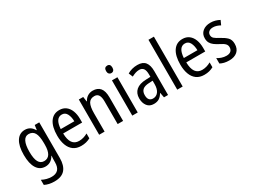

<svg xmlns="http://www.w3.org/2000/svg" viewBox="-61 -1527 3349 2534"><g transform="rotate(-30 1613.5 -260.0)"><path d="M222 -547Q264 -547 297 -527.5Q330 -508 354 -466H359L369 -537H438V7Q438 120 386.5 180Q335 240 224 240Q140 240 77 208V130Q148 168 224 168Q287 168 321 133Q355 98 355 22V5Q355 -10 356 -32Q357 -54 359 -74H355Q308 10 220 10Q137 10 91.5 -61Q46 -132 46 -266Q46 -402 92.5 -474.5Q139 -547 222 -547ZM237 -474Q184 -474 157.5 -420.5Q131 -367 131 -265Q131 -161 158 -111Q185 -61 240 -61Q355 -61 355 -245V-269Q355 -377 326.5 -425.5Q298 -474 237 -474Z M746 -546Q805 -546 845.5 -515Q886 -484 906.5 -430Q927 -376 927 -308V-252H638Q641 -61 773 -61Q840 -61 905 -98V-24Q873 -7 839.5 1.5Q806 10 765 10Q694 10 647.5 -24.5Q601 -59 578 -121Q555 -183 555 -265Q555 -400 605 -473Q655 -546 746 -546ZM746 -478Q649 -478 639 -318H846Q845 -385 821 -431.5Q797 -478 746 -478Z M1256 -547Q1330 -547 1368 -501.5Q1406 -456 1406 -360V0H1323V-347Q1323 -410 1303 -442Q1283 -474 1240 -474Q1176 -474 1150 -426.5Q1124 -379 1124 -279V0H1041V-537H1108L1118 -464H1123Q1143 -504 1178.5 -525.5Q1214 -547 1256 -547Z M1589 -738Q1636 -738 1636 -681Q1636 -654 1623.5 -639Q1611 -624 1589 -624Q1567 -624 1553.5 -639Q1540 -654 1540 -681Q1540 -710 1553 -724Q1566 -738 1589 -738ZM1629 -537V0H1546V-537Z M1936 -546Q2018 -546 2054.5 -499.5Q2091 -453 2091 -363V0H2029L2015 -75H2012Q1987 -32 1954.5 -11Q1922 10 1872 10Q1807 10 1772.5 -35.5Q1738 -81 1738 -150Q1738 -229 1789 -273.5Q1840 -318 1939 -321L2009 -324V-359Q2009 -422 1988 -450Q1967 -478 1925 -478Q1897 -478 1868 -468.5Q1839 -459 1809 -443L1783 -505Q1815 -525 1854 -535.5Q1893 -546 1936 -546ZM1952 -262Q1883 -259 1853 -231Q1823 -203 1823 -151Q1823 -103 1843 -80.5Q1863 -58 1898 -58Q1948 -58 1978.5 -98Q2009 -138 2009 -213V-265Z M2314 0H2231V-760H2314Z M2622 -546Q2681 -546 2721.5 -515Q2762 -484 2782.5 -430Q2803 -376 2803 -308V-252H2514Q2517 -61 2649 -61Q2716 -61 2781 -98V-24Q2749 -7 2715.5 1.5Q2682 10 2641 10Q2570 10 2523.5 -24.5Q2477 -59 2454 -121Q2431 -183 2431 -265Q2431 -400 2481 -473Q2531 -546 2622 -546ZM2622 -478Q2525 -478 2515 -318H2722Q2721 -385 2697 -431.5Q2673 -478 2622 -478Z M3191 -145Q3191 -70 3145.5 -30Q3100 10 3021 10Q2977 10 2943.5 1.5Q2910 -7 2885 -21V-104Q2909 -87 2945.5 -74.5Q2982 -62 3019 -62Q3064 -62 3087 -83Q3110 -104 3110 -141Q3110 -172 3089 -194Q3068 -216 3013 -243Q2974 -263 2945 -284.5Q2916 -306 2900 -334.5Q2884 -363 2884 -405Q2884 -470 2930 -508.5Q2976 -547 3050 -547Q3088 -547 3122 -537.5Q3156 -528 3187 -511L3157 -445Q3132 -459 3105 -468Q3078 -477 3049 -477Q3009 -477 2986.5 -458Q2964 -439 2964 -408Q2964 -376 2986.5 -356Q3009 -336 3065 -307Q3123 -276 3157 -242Q3191 -208 3191 -145Z"/></g></svg>

Font: Noto Sans Lao Condensed
Style: Regular
Weight: 400
Width: 3
Designer: Monotype Design Team
Foundry: Monotype Imaging Inc.
Version: Version 2.003; ttfautohint (v1.8.4.7-5d5b)